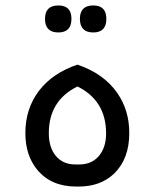

<svg xmlns="http://www.w3.org/2000/svg" viewBox="-20 -684 561 704"><path d="M194 -565Q145 -565 145 -615Q145 -664 194 -664Q242 -664 242 -615Q242 -565 194 -565ZM322 -565Q273 -565 273 -615Q273 -664 322 -664Q370 -664 370 -615Q370 -565 322 -565ZM259 0Q168 0 117 -61Q73 -114 73 -196Q73 -285 122.5 -350.5Q172 -416 264 -447Q361 -414 410 -343Q454 -280 454 -196Q454 -101 398 -47Q348 0 269 0ZM256 -81H271Q316 -81 342.5 -112Q369 -143 369 -195Q369 -315 264 -367Q159 -315 159 -196Q159 -143 185 -112Q211 -81 256 -81Z"/></svg>

Font: TajawalTap Med
Style: Regular
Weight: 500
Designer: Boutros Fonts
Foundry: Created by Boutros International 2017
Version: Version 2.700